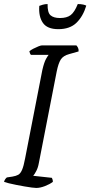

<svg xmlns="http://www.w3.org/2000/svg" viewBox="-28 -928 446 948"><path d="M151 0Q144 0 128.5 -2Q113 -4 93 -7.5Q73 -11 52.5 -15Q32 -19 16 -23Q0 -27 -8 -30Q-6 -38 -2 -43.5Q2 -49 6 -52L33 -56Q51 -59 62 -65Q73 -71 81 -89.5Q89 -108 96 -146L181 -582Q190 -621 199.5 -637.5Q209 -654 212 -657H125Q122 -660 120 -664.5Q118 -669 117 -675Q124 -681 136.5 -687.5Q149 -694 161.5 -699Q174 -704 180 -704H349Q353 -700 357 -692.5Q361 -685 360 -674L314 -661Q284 -653 272 -634Q260 -615 252 -575L164 -124Q160 -101 151.5 -84.5Q143 -68 136 -60L228 -50Q229 -49 231 -43Q233 -37 233 -30Q217 -18 193.5 -9Q170 0 151 0ZM260 -784Q205 -784 183.5 -815.5Q162 -847 166 -899Q171 -901 182.5 -904.5Q194 -908 207 -908Q206 -866 221.5 -852.5Q237 -839 268 -839Q302 -839 321 -853.5Q340 -868 356 -908Q371 -908 382.5 -905.5Q394 -903 398 -900Q382 -847 349.5 -815.5Q317 -784 260 -784Z"/></svg>

Font: Texturina Medium 12pt ExtraLight
Style: Italic
Weight: 250
Italic angle: -11°
Version: Version 1.002